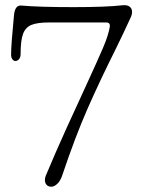

<svg xmlns="http://www.w3.org/2000/svg" viewBox="-20 -701 540 727"><path d="M174 6Q163 6 156.5 -1Q150 -8 150 -19Q150 -26 153 -35Q192 -128 232.5 -217Q273 -306 305 -375Q351 -475 371 -522Q391 -569 396 -601V-604Q396 -616 382 -616H167Q121 -616 98.5 -606.5Q76 -597 67 -572Q58 -547 58 -496Q58 -484 52 -477Q46 -470 38 -470Q32 -470 27 -476.5Q22 -483 22 -494Q22 -531 33 -644Q37 -682 60 -680Q128 -674 258 -674Q383 -674 443 -681Q461 -683 470.5 -676Q480 -669 480 -656Q480 -645 474 -633Q448 -576 416 -511Q358 -395 311.5 -289.5Q265 -184 215 -35Q208 -15 196.5 -4.5Q185 6 174 6Z"/></svg>

Font: Hina Mincho
Style: Regular
Weight: 400
Designer: satsuyako
Foundry: satsuyako
Version: Version 1.100